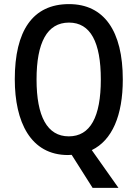

<svg xmlns="http://www.w3.org/2000/svg" viewBox="-20 -745 670 935"><path d="M578 -358C578 -594 487 -725 316 -725C139 -725 52 -595 52 -359C52 -151 129 10 311 10C316 10 324 9 329 9L431 170H557L427 -14C526 -62 578 -182 578 -358ZM158 -358C158 -537 209 -635 316 -635C421 -635 471 -539 471 -358C471 -176 420 -81 315 -81C210 -81 158 -178 158 -358Z"/></svg>

Font: Noto Sans Arabic Cond Med
Style: Regular
Weight: 500
Width: 3
Designer: Monotype Design Team, Nadine Chahine, Nizar Qandah and Khaled Hosny
Foundry: Monotype Imaging Inc.
Version: Version 2.012